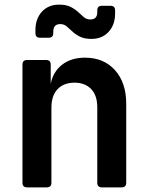

<svg xmlns="http://www.w3.org/2000/svg" viewBox="-20 -809 640 829"><path d="M97 0Q77 0 77 -20V-530Q77 -550 97 -550H179Q199 -550 199 -530V-447Q209 -499 248 -529.5Q287 -560 347 -560Q428 -560 476.5 -506Q525 -452 525 -361V-20Q525 0 505 0H420Q400 0 400 -20V-346Q400 -397 373.5 -424.5Q347 -452 302 -452Q255 -452 228.5 -424Q202 -396 202 -344V-20Q202 0 182 0ZM375 -641Q344 -641 324.5 -651Q305 -661 292 -673.5Q279 -686 267.5 -695.5Q256 -705 240 -705Q210 -705 210 -672V-666Q210 -646 190 -646H153Q133 -646 133 -666V-679Q133 -728 161 -758.5Q189 -789 235 -789Q266 -789 285.5 -779Q305 -769 318 -756.5Q331 -744 342.5 -734.5Q354 -725 370 -725Q400 -725 400 -756V-764Q400 -784 420 -784H457Q477 -784 477 -764V-751Q477 -702 449 -671.5Q421 -641 375 -641Z"/></svg>

Font: Pitagon Sans Mono
Style: Bold
Weight: 700
Monospace: yes
Designer: Travis Tran
Foundry: Pitagon
Version: Version 1.001; ttfautohint (v1.8.4.7-5d5b);gftools[0.9.26]